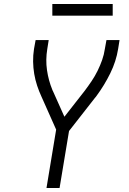

<svg xmlns="http://www.w3.org/2000/svg" viewBox="-20 -934 640 954"><path d="M211 0 259 -290 186 -454Q174 -480 164.5 -508.5Q155 -537 150 -567Q145 -597 144.5 -628Q144 -659 149 -691L157 -735H222L215 -691Q206 -637 213.5 -585.5Q221 -534 240 -488V-487Q241 -485 242.5 -482.5Q244 -480 245 -477L300 -354L401 -483Q419 -507 435.5 -531.5Q452 -556 465 -582.5Q478 -609 487.5 -636Q497 -663 501 -691L509 -735H574L567 -691Q557 -629 528 -570Q499 -511 460 -458Q458 -455 456 -452.5Q454 -450 452 -448L323 -283L276 0ZM240 -856V-914H540V-856Z"/></svg>

Font: Iosevka Curly LtExObl
Style: Regular
Weight: 300
Width: 7
Italic angle: -9°
Monospace: yes
Designer: Belleve Invis
Foundry: Belleve Invis
Version: Version 11.1.0; ttfautohint (v1.8.3)